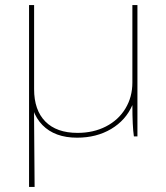

<svg xmlns="http://www.w3.org/2000/svg" viewBox="-20 -540 659 760"><path d="M95 -520H115V-187Q115 -104 159.5 -59Q204 -14 287 -14Q350 -14 399.5 -39.5Q449 -65 476.5 -110.5Q504 -156 504 -213V-520H524V0H510Q507 -20 505.5 -51.5Q504 -83 504 -124Q478 -64 420 -29.5Q362 5 285 5Q197 5 148 -45Q99 -95 98 -187ZM114 -187 117 200H95V-520Z"/></svg>

Font: Fixel Italic Variable Display Thin
Style: Italic
Weight: 100
Italic angle: -10°
Designer: AlfaBravo + MacPaw
Foundry: Kyrylo Tkachov, Marchela Mozhyna, Serhii Makarenko, Maria Weinstein, Zakhar Kryvoshyya
Version: Version 1.210;Glyphs 3.2 (3217)